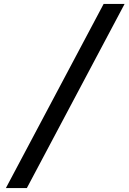

<svg xmlns="http://www.w3.org/2000/svg" viewBox="-20 -850 656 980"><path d="M10 110 509 -830H616L117 110Z"/></svg>

Font: JetBrains Mono NL Medium
Style: Italic
Weight: 500
Italic angle: -9°
Monospace: yes
Designer: Philipp Nurullin, Konstantin Bulenkov
Foundry: JetBrains
Version: Version 2.305; ttfautohint (v1.8.4.7-5d5b)